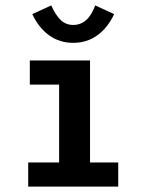

<svg xmlns="http://www.w3.org/2000/svg" viewBox="-20 -688 540 708"><path d="M84 0V-89H198V-376H90V-465H312V-89H416V0ZM331 -668 401 -636Q377 -585 338.5 -557.5Q300 -530 250 -530Q200 -530 161.5 -557.5Q123 -585 99 -636L169 -668Q185 -632 204 -614Q223 -596 250 -596Q305 -596 331 -668Z"/></svg>

Font: Ligconsolata
Style: Bold
Weight: 700
Monospace: yes
Designer: Raph Levien, Cyreal, Brenton Simpson
Foundry: Raph Levien, Cyreal, Google
Version: Version 3.001; ttfautohint (v1.8.2.53-6de2)